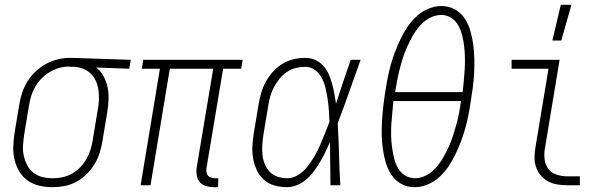

<svg xmlns="http://www.w3.org/2000/svg" viewBox="-20 -768 2540 796"><path d="M198 8Q170 8 143.5 2Q117 -4 95.5 -19Q74 -34 60.5 -56.5Q47 -79 40.5 -105Q34 -131 35 -159Q36 -187 40 -215L60 -335Q64 -360 72 -384Q80 -408 94 -430.5Q108 -453 127.5 -471.5Q147 -490 170 -502.5Q193 -515 218 -521.5Q243 -528 267 -528H281L522 -520L516 -483L379 -488Q398 -473 409.5 -451.5Q421 -430 426 -406Q431 -382 430 -356Q429 -330 425 -305L405 -185Q401 -160 393.5 -135.5Q386 -111 372.5 -88.5Q359 -66 339.5 -46.5Q320 -27 297 -14.5Q274 -2 248.5 3Q223 8 199 8ZM200 -29Q220 -29 240.5 -33.5Q261 -38 280 -49Q299 -60 314 -76Q329 -92 339.5 -111Q350 -130 356 -150Q362 -170 365 -191L385 -311Q389 -331 390 -351.5Q391 -372 388.5 -392Q386 -412 378.5 -430Q371 -448 357.5 -461.5Q344 -475 325.5 -482.5Q307 -490 287 -491H275Q272 -491 269.5 -491.5Q267 -492 264 -492Q244 -492 224 -486Q204 -480 185.5 -469Q167 -458 151.5 -442Q136 -426 125.5 -407.5Q115 -389 109 -369Q103 -349 100 -329L80 -209Q77 -187 75.5 -165Q74 -143 78.5 -122.5Q83 -102 92.5 -83.5Q102 -65 118.5 -52Q135 -39 156 -34Q177 -29 199 -29Z M865 8Q849 8 834 3.5Q819 -1 809 -12Q799 -23 796 -39Q793 -55 795 -71L864 -483H684L604 0H563L643 -483H568L574 -520H986L980 -483H905L836 -71Q835 -62 836 -54Q837 -46 842 -40Q847 -34 855 -31.5Q863 -29 872 -29H885L884 8Z M1170 8Q1143 8 1118 1Q1093 -6 1074.5 -22.5Q1056 -39 1045 -62Q1034 -85 1029.5 -110Q1025 -135 1026.5 -162Q1028 -189 1032 -215L1052 -335Q1056 -359 1063 -383Q1070 -407 1082 -429Q1094 -451 1111.5 -470.5Q1129 -490 1151 -503.5Q1173 -517 1197.5 -522.5Q1222 -528 1245 -528Q1268 -528 1287 -519.5Q1306 -511 1320 -495.5Q1334 -480 1342.5 -461Q1351 -442 1356.5 -422Q1362 -402 1366 -380.5Q1370 -359 1373 -338Q1388 -384 1403 -429.5Q1418 -475 1434 -520H1475Q1451 -454 1428 -388Q1405 -322 1380 -257Q1384 -193 1385.5 -128.5Q1387 -64 1391 0H1350Q1349 -45 1349 -89.5Q1349 -134 1348 -179Q1339 -158 1329 -137.5Q1319 -117 1307.5 -97.5Q1296 -78 1282.5 -59.5Q1269 -41 1251.5 -25.5Q1234 -10 1212.5 -1Q1191 8 1170 8ZM1171 -29Q1195 -29 1217.5 -43.5Q1240 -58 1256 -79Q1272 -100 1285 -122.5Q1298 -145 1308 -168.5Q1318 -192 1327.5 -215.5Q1337 -239 1346 -263Q1345 -286 1343.5 -309.5Q1342 -333 1338.5 -356Q1335 -379 1330 -401Q1325 -423 1315 -443Q1305 -463 1287 -477Q1269 -491 1245 -491Q1226 -491 1206 -486Q1186 -481 1168.5 -469Q1151 -457 1138 -440.5Q1125 -424 1115.5 -406Q1106 -388 1100.5 -368.5Q1095 -349 1092 -329L1072 -209Q1069 -189 1067.5 -168Q1066 -147 1068 -127Q1070 -107 1077.5 -88.5Q1085 -70 1098 -56Q1111 -42 1130.5 -35.5Q1150 -29 1171 -29Z M1699 8Q1668 8 1643 -6Q1618 -20 1602.5 -43.5Q1587 -67 1579 -95Q1571 -123 1567 -152Q1563 -181 1562.5 -211Q1562 -241 1564 -271Q1566 -301 1569.5 -331.5Q1573 -362 1578 -392Q1582 -419 1587.5 -446.5Q1593 -474 1600.5 -500.5Q1608 -527 1618 -553.5Q1628 -580 1640.5 -606Q1653 -632 1669 -656Q1685 -680 1706.5 -700Q1728 -720 1755.5 -731.5Q1783 -743 1810 -743Q1841 -743 1866 -729Q1891 -715 1906.5 -691.5Q1922 -668 1930 -640Q1938 -612 1942 -583Q1946 -554 1946.5 -524Q1947 -494 1945.5 -464Q1944 -434 1940 -403.5Q1936 -373 1931 -343Q1927 -316 1921.5 -288.5Q1916 -261 1908.5 -234.5Q1901 -208 1891 -181.5Q1881 -155 1868.5 -129Q1856 -103 1840 -79Q1824 -55 1802.5 -35Q1781 -15 1753.5 -3.5Q1726 8 1699 8ZM1898 -386Q1901 -410 1903 -433.5Q1905 -457 1906.5 -481Q1908 -505 1907.5 -528.5Q1907 -552 1904.5 -574.5Q1902 -597 1896.5 -619.5Q1891 -642 1880.5 -661.5Q1870 -681 1851.5 -693.5Q1833 -706 1809 -706Q1785 -706 1761.5 -693.5Q1738 -681 1721 -661.5Q1704 -642 1691.5 -620Q1679 -598 1668.5 -575Q1658 -552 1650.5 -528.5Q1643 -505 1637 -481.5Q1631 -458 1626.5 -434Q1622 -410 1618 -386ZM1701 -29Q1725 -29 1748 -41.5Q1771 -54 1788 -73.5Q1805 -93 1817.5 -115Q1830 -137 1840.5 -160Q1851 -183 1858.5 -206.5Q1866 -230 1872.5 -253.5Q1879 -277 1883.5 -301Q1888 -325 1891 -349H1611Q1609 -325 1606.5 -301.5Q1604 -278 1602.5 -254Q1601 -230 1601.5 -206.5Q1602 -183 1605 -160.5Q1608 -138 1613 -115.5Q1618 -93 1628.5 -73.5Q1639 -54 1658 -41.5Q1677 -29 1701 -29Z M2332 0Q2310 0 2289.5 -3.5Q2269 -7 2251.5 -16.5Q2234 -26 2221.5 -41Q2209 -56 2202.5 -75Q2196 -94 2196 -115Q2196 -136 2200 -158L2254 -483H2101V-520H2300L2239 -152Q2235 -129 2238 -106.5Q2241 -84 2253.5 -67.5Q2266 -51 2287.5 -44Q2309 -37 2331 -37H2384V0ZM2270 -600 2305 -748H2349L2307 -600Z"/></svg>

Font: Iosevka Curly Extralight
Style: Italic
Weight: 200
Italic angle: -9°
Monospace: yes
Designer: Belleve Invis
Foundry: Belleve Invis
Version: Version 22.1.2; ttfautohint (v1.8.4)